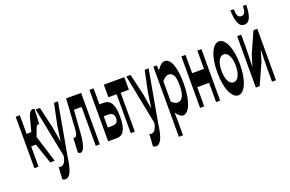

<svg xmlns="http://www.w3.org/2000/svg" viewBox="-124 -1310 3013 1996"><g transform="rotate(-20 1382.5 -312.5)"><path d="M46 -569V0H92V-224H145L221 0H271L178 -298L202 -360C216 -408 227 -415 241 -415C245 -415 247 -412 250 -410L258 -575C254 -581 248 -583 242 -583C213 -583 193 -561 171 -464L144 -363H92V-569Z M311 219C364 219 393 147 412 1L514 -569H470L421 -333C414 -279 406 -226 398 -172H396C387 -228 378 -281 369 -333L314 -569H267L376 -17L370 12C358 52 339 80 308 80C301 80 293 75 288 73L279 208C287 215 298 219 311 219Z M551 14C590 14 614 -58 622 -185L640 -430H725V0H770V-569H604L583 -235C579 -176 566 -155 547 -155C542 -155 538 -157 534 -159L526 1C534 9 540 14 551 14Z M862 -569V0H959C1024 0 1067 -49 1067 -198C1067 -342 1024 -392 959 -392H908V-569ZM908 -136V-261H954C1000 -261 1022 -239 1022 -199C1022 -156 1000 -136 954 -136Z M1112 -430V0H1157V-430H1248V-569H1021V-430Z M1314 219C1367 219 1396 147 1415 1L1517 -569H1473L1424 -333C1417 -279 1409 -226 1401 -172H1399C1390 -228 1381 -281 1372 -333L1317 -569H1270L1379 -17L1373 12C1361 52 1342 80 1311 80C1304 80 1296 75 1291 73L1282 208C1290 215 1301 219 1314 219Z M1569 -569V207H1615V44L1614 -45C1638 -7 1664 14 1688 14C1751 14 1806 -98 1806 -294C1806 -469 1769 -583 1699 -583C1667 -583 1637 -554 1612 -514H1611L1607 -569ZM1615 -165V-390C1641 -423 1664 -438 1687 -438C1739 -438 1760 -391 1760 -291C1760 -177 1726 -132 1681 -132C1663 -132 1639 -140 1615 -165Z M1879 -569V0H1925V-212H2056V0H2101V-569H2056V-367H1925V-569Z M2299 14C2365 14 2424 -96 2424 -285C2424 -473 2365 -583 2299 -583C2232 -583 2173 -473 2173 -285C2173 -96 2232 14 2299 14ZM2220 -285C2220 -379 2251 -439 2299 -439C2346 -439 2378 -379 2378 -285C2378 -190 2346 -130 2299 -130C2251 -130 2220 -190 2220 -285Z M2496 -569V0H2538L2642 -230C2652 -262 2667 -315 2678 -349H2680C2678 -279 2675 -204 2675 -148V0H2719V-569H2677L2574 -339L2538 -220H2536C2538 -289 2541 -365 2541 -421V-569ZM2522 -844C2524 -727 2547 -655 2609 -655C2672 -655 2694 -727 2696 -844H2660C2659 -781 2647 -749 2609 -749C2572 -749 2560 -781 2559 -844Z"/></g></svg>

Font: 寒蝉无机体 CompactMedium
Style: Regular
Weight: 500
Width: 3
Designer: ChillTanhei {Warren2060}; 
Source Han Sans {Ryoko NISHIZUKA 西塚涼子 (kana, bopomofo & ideographs); Paul D. Hunt (Latin, Gre
Foundry: ChillType&Adobe
Version: Version 1.000;Glyphs 3.1.1 (3135)